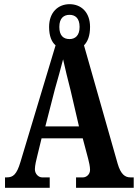

<svg xmlns="http://www.w3.org/2000/svg" viewBox="-20 -899 660 919"><path d="M4 0H218V-50H181C166 -50 147 -65 147 -89C147 -107 154 -135 158 -151L179 -237H376L402 -139C406 -124 411 -102 411 -86C411 -62 391 -50 378 -50H344V0H620V-50H604C579 -50 558 -64 543 -116L382 -682C400 -700 411 -728 411 -770C411 -841 368 -879 313 -879C259 -879 215 -841 215 -770C215 -727 227 -698 246 -682L78 -124C60 -63 42 -50 13 -50H4ZM313 -712C283 -712 264 -729 264 -770C264 -813 286 -828 313 -828C339 -828 361 -813 361 -770C361 -728 339 -712 313 -712ZM197 -294 243 -473C255 -515 273 -579 282 -615C291 -575 305 -515 318 -466L358 -294Z"/></svg>

Font: Noto Serif Lao ExtraCondensed
Style: Bold
Weight: 700
Width: 2
Designer: Monotype Design Team
Foundry: Monotype Imaging Inc.
Version: Version 2.003